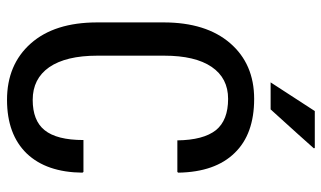

<svg xmlns="http://www.w3.org/2000/svg" viewBox="-212 -730 952 569"><g transform="rotate(90 264.5 -445.0)"><path d="M489.3 -215.8Q489.3 -214.8 491.2 -212.9Q490.2 -106.4 434.6 -47.9Q377.9 10.7 275.4 10.7Q170.9 10.7 108.4 -59.6Q45.9 -129.9 45.9 -256.8Q45.9 -269.5 45.9 -288.1Q45.9 -306.6 45.9 -331.1Q45.9 -361.3 45.9 -453.1Q45.9 -579.1 107.4 -650.4Q168.9 -721.7 272.5 -721.7Q377 -721.7 432.6 -664.1Q489.3 -606.4 491.2 -497.1Q490.2 -496.1 489.3 -494.1Q465.8 -494.1 395.5 -494.1Q394.5 -571.3 365.2 -608.4Q335.9 -644.5 272.5 -644.5Q210.9 -644.5 177.7 -595.7Q144.5 -546.9 144.5 -455.1Q144.5 -388.7 144.5 -256.8Q144.5 -164.1 178.7 -114.3Q212.9 -65.4 275.4 -65.4Q336.9 -65.4 365.2 -100.6Q394.5 -136.7 394.5 -215.8Q426.8 -215.8 489.3 -215.8ZM308.6 -901.4Q335.9 -901.4 418 -901.4Q418.9 -900.4 418.9 -898.4Q390.6 -866.2 303.7 -770.5Q283.2 -770.5 223.6 -770.5Q245.1 -803.7 308.6 -901.4Z"/></g></svg>

Font: Noto Sans Hebrew DECATHLON 
Style: Regular
Weight: 400
Designer: Monotype Design team
Version: Version 1.03 uh